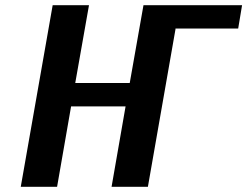

<svg xmlns="http://www.w3.org/2000/svg" viewBox="-20 -720 953 740"><path d="M913 -700 898 -610H658L657 -611L550 0H410L464 -310H254L200 0H60L183 -700H323L270 -400H480L533 -700Z"/></svg>

Font: Scada
Style: Bold Italic
Weight: 700
Italic angle: -10°
Version: Version 4.000